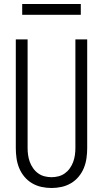

<svg xmlns="http://www.w3.org/2000/svg" viewBox="-20 -932 515 960"><path d="M238 8Q212 8 187 2.5Q162 -3 140 -16Q118 -29 101.5 -49Q85 -69 75.5 -92.5Q66 -116 62.5 -141.5Q59 -167 59 -192V-735H118V-192Q118 -174 120.5 -156.5Q123 -139 129 -122.5Q135 -106 145.5 -91Q156 -76 170.5 -65.5Q185 -55 202.5 -50.5Q220 -46 238 -46Q255 -46 272.5 -50.5Q290 -55 304.5 -65.5Q319 -76 329.5 -91Q340 -106 346 -122.5Q352 -139 354.5 -156.5Q357 -174 357 -192V-735H416V-192Q416 -167 412.5 -141.5Q409 -116 399.5 -92.5Q390 -69 373.5 -49Q357 -29 335 -16Q313 -3 288 2.5Q263 8 238 8ZM91 -858V-912H384V-858Z"/></svg>

Font: Iosevka QP Light
Style: Regular
Weight: 300
Designer: Belleve Invis
Foundry: Belleve Invis
Version: Version 20.0.0; ttfautohint (v1.8.4)